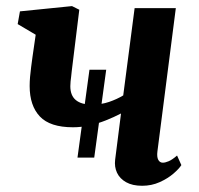

<svg xmlns="http://www.w3.org/2000/svg" viewBox="-20 -587 640 617"><path d="M229 -80.5 267.5 -363H321.3L282.8 -80.5ZM234.8 -555.7 210.5 -358.2Q209.8 -349.7 208.7 -341.3Q207.6 -332.9 206.8 -325.2Q206 -317.5 206 -310Q206 -280.1 223.6 -265.5Q241.2 -250.8 275.3 -250.8Q305.3 -250.8 330.6 -259.5Q355.9 -268.2 376 -280.4L412.6 -560.8H545L485.9 -100.6Q483.6 -82.6 488.6 -73.4Q493.6 -64.2 503.2 -64.2Q511 -64.2 522.1 -68.9Q533.3 -73.6 549 -87.2L562.8 -56.4Q555.2 -44.5 537 -28.8Q518.8 -13.2 492.9 -1.6Q467.1 10 436.7 10Q405.5 10 385.2 -1.5Q364.9 -12.9 356 -31.9Q347.2 -50.9 350 -73.7L368.9 -222.3Q345.4 -210.2 319.7 -200Q294 -189.8 267.5 -183.9Q241 -178 214.6 -178Q140.8 -178 108 -212.8Q75.3 -247.6 75.3 -310.5Q75.3 -324.3 76.6 -339.9Q78 -355.4 80.1 -371.7Q82.2 -387.9 84.3 -403.4L94.7 -475.4L36.8 -509.6L44.1 -550.5L211.4 -567.4Z"/></svg>

Font: Merriweather 7pt Light
Style: Italic
Weight: 300
Italic angle: -7.8°
Designer: Eben Sorkin
Foundry: Eben Sorkin
Version: Version 2.200;gftools[0.9.31]